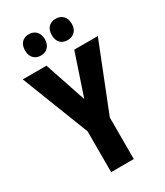

<svg xmlns="http://www.w3.org/2000/svg" viewBox="-224 -1011 946 1101"><g transform="rotate(-30 248.5 -460.5)"><path d="M249 -440 341 -714H497L323 -275V0H173V-270L0 -714H157ZM94 -850Q94 -885 112 -903Q130 -921 159 -921Q189 -921 207 -902Q225 -883 225 -850Q225 -818 207 -799Q189 -780 159 -780Q130 -780 112 -798.5Q94 -817 94 -850ZM271 -850Q271 -885 289 -903Q307 -921 336 -921Q367 -921 385 -902Q403 -883 403 -850Q403 -818 385 -799Q367 -780 336 -780Q306 -780 288.5 -798.5Q271 -817 271 -850Z"/></g></svg>

Font: Noto Sans Sinhala ExtraCondensed ExtraBold
Style: Regular
Weight: 800
Width: 2
Designer: Jelle Bosma - Monotype Design Team
Foundry: Monotype Imaging Inc.
Version: Version 2.006; ttfautohint (v1.8.4.7-5d5b)